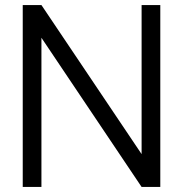

<svg xmlns="http://www.w3.org/2000/svg" viewBox="-20 -740 724 760"><path d="M70 0V-720H144L540.5 -130V-720H614.5V0H540.5L144 -590.5V0Z"/></svg>

Font: Cns Manrope
Style: Regular
Weight: 400
Designer: Mikhail Sharanda
Foundry: Mikhail Sharanda
Version: Version 4.504